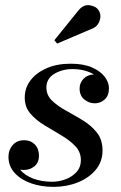

<svg xmlns="http://www.w3.org/2000/svg" viewBox="-20 -719 471 749"><path d="M336.5 -606 203 -549 192 -562 285 -677Q304.5 -702 329.5 -698.5Q354.5 -695 365 -678.5Q376.5 -660 368.2 -637Q360 -614 336.5 -606ZM380 -132Q380 -88 353.2 -56.2Q326.5 -24.5 283 -7.2Q239.5 10 188.5 10Q141 10 101 -4Q61 -18 37 -44.5Q13 -71 13 -108Q13 -134 29.5 -153Q46 -172 74.5 -172Q99.5 -172 115.8 -155.5Q132 -139 132 -112Q132 -84.5 114.2 -70.2Q96.5 -56 73 -56Q65.5 -56 58.5 -57Q77 -34.5 110 -22.2Q143 -10 183 -10Q210.5 -10 236.2 -19.8Q262 -29.5 278.8 -48.2Q295.5 -67 295.5 -94Q295.5 -126.5 273.2 -149.5Q251 -172.5 218.5 -191.5Q186 -210.5 153.5 -230.2Q121 -250 98.8 -275.5Q76.5 -301 76.5 -338.5Q76.5 -376 99.2 -405.8Q122 -435.5 162.2 -453Q202.5 -470.5 256 -470.5Q306 -470.5 339.2 -455.8Q372.5 -441 388.8 -419.2Q405 -397.5 405 -375Q405 -345.5 388.2 -330.8Q371.5 -316 350 -316Q327 -316 308.8 -331Q290.5 -346 290.5 -374Q290.5 -395.5 306 -411.8Q321.5 -428 346.5 -428.5Q331 -438 309.8 -443.8Q288.5 -449.5 262 -449.5Q223 -449.5 192 -431Q161 -412.5 161 -377.5Q161 -347.5 183.2 -326.2Q205.5 -305 238 -287.2Q270.5 -269.5 303.2 -249.5Q336 -229.5 358 -201.8Q380 -174 380 -132Z"/></svg>

Font: Bodoni* 11pt Medium
Style: Italic
Weight: 500
Italic angle: -13°
Version: Version 2.3